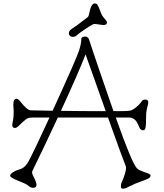

<svg xmlns="http://www.w3.org/2000/svg" viewBox="-20 -1053 966 1133"><path d="M195.3 37.1Q195.3 55.2 175.8 55.2Q161.6 55.2 150.6 45.4Q139.6 35.6 121.3 27.8Q103 20 85 12.7Q40 -5.4 40 -15.4Q40 -25.4 55.9 -35.9Q71.8 -46.4 83.5 -49.6Q95.2 -52.7 106 -57.1Q129.4 -66.9 149.4 -102.5Q184.6 -169.4 272 -359.4H178.2Q161.1 -359.4 151.6 -357.7Q142.1 -356 129.6 -346.2Q117.2 -336.4 106.4 -325.7Q95.7 -314.9 86.2 -306.4Q76.7 -297.9 67.9 -297.9Q46.4 -297.9 54.7 -332.5Q61 -358.9 61 -393.6L58.6 -433.6Q58.6 -470.2 77.1 -470.2Q86.9 -470.2 98.6 -455.6Q140.1 -401.9 162.1 -401.9L290.5 -399.4Q435.1 -715.3 447.5 -757.3Q460 -799.3 460 -823.7Q460 -830.6 467.5 -834Q475.1 -837.4 482.4 -837.4Q500 -837.4 506.1 -818.1Q512.2 -798.8 527.1 -754.4Q542 -710 561.5 -652.3Q617.7 -487.3 649.4 -397.5Q742.7 -395.5 756.8 -402.8Q771 -410.2 781.2 -418.5Q800.8 -433.6 810.3 -447.5Q819.8 -461.4 825.7 -463.4Q831.5 -465.3 836.9 -465.3Q861.8 -465.3 852.5 -432.6Q842.8 -400.4 842.3 -372.3Q841.8 -344.2 841.3 -325.4Q840.8 -306.6 837.6 -295.4Q834.5 -284.2 822.8 -284.2Q818.8 -284.2 812.7 -287.8Q806.6 -291.5 804.2 -297.4L791 -326.2Q777.3 -354.5 748 -359.4H663.1Q760.3 -85 789.1 -58.6Q798.3 -50.3 809.1 -46.4Q819.8 -42.5 827.4 -39.3Q835 -36.1 842.8 -33.7Q850.6 -31.2 856.4 -28.8Q877.9 -19.5 861.8 -3.9Q856 2 823.5 13.7Q791 25.4 779.3 30.3L723.6 56.6Q693.4 67.9 693.4 46.9Q693.4 31.7 697.3 24.4Q701.2 17.1 705.3 6.3Q709.5 -4.4 713.9 -17.1Q726.6 -56.2 722.7 -70.8Q704.6 -114.7 617.2 -359.4H321.3Q241.2 -187.5 170.9 -43.5Q167 -33.2 173.8 -19Q195.3 22 195.3 37.1ZM339.4 -398.9Q470.2 -397 604 -397L536.6 -586.9Q489.7 -718.8 484.9 -731.9Q444.3 -626 339.4 -398.9ZM589.4 -905.3 541 -911.6Q533.2 -911.6 527.3 -908.9Q521.5 -906.2 506.8 -897Q492.2 -887.7 478.5 -878.4Q444.3 -855 438.5 -849.1Q424.8 -835.4 411.6 -835.4Q398.4 -835.4 392.3 -841.8Q386.2 -848.1 386.2 -856Q386.2 -873 405.3 -883.8Q423.8 -894.5 498.5 -952.6Q503.4 -955.6 508.8 -983.9Q519 -1032.7 539.1 -1032.7Q550.3 -1032.7 555.7 -1023.9Q561 -1015.1 565.9 -1002Q570.8 -988.8 577.1 -973.4Q583.5 -958 592.8 -948.2Q611.3 -928.7 611.3 -920.4Q611.3 -905.3 589.4 -905.3Z"/></svg>

Font: Snowburst One
Style: Regular
Weight: 400
Designer: Annet Stirling
Foundry: Annet Stirling
Version: Version 1.001